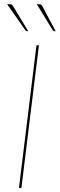

<svg xmlns="http://www.w3.org/2000/svg" viewBox="-20 -922 293 942"><path d="M15 0ZM85 0H73L159 -700H171ZM169.5 -901.5Q177.5 -901.5 181.2 -899.2Q185 -897 188.5 -890.5L253 -769H246.5Q242 -769 239.5 -773L160.5 -901.5ZM26 -901.5Q33.5 -901.5 37.2 -899.5Q41 -897.5 45 -890.5L118.5 -769H112Q109 -769 105 -773L15 -901.5Z"/></svg>

Font: Lato Hairline
Style: Italic
Weight: 100
Italic angle: -7°
Designer: Lukasz Dziedzic
Foundry: tyPoland Lukasz Dziedzic
Version: Version 2.007; 2014-02-27